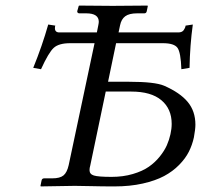

<svg xmlns="http://www.w3.org/2000/svg" viewBox="-20 -666 721 688"><path d="M450.2 -337.9H358.9L303.2 -71.8Q300.8 -64.5 300.8 -56.2Q300.8 -42 316.4 -37.1Q332 -32.2 379.9 -32.2Q421.4 -32.2 456.1 -42.5Q490.7 -52.7 513.2 -68.4Q535.6 -84 552.5 -105Q569.3 -126 577.9 -145.5Q586.4 -165 590.8 -185.1Q595.2 -204.6 595.2 -222.2Q595.2 -275.9 558.3 -306.9Q521.5 -337.9 450.2 -337.9ZM404.8 -549.8H619.1Q632.3 -549.8 638.2 -557.9Q644 -565.9 645 -574.2L670.9 -578.1Q660.6 -503.4 659.2 -422.9L629.9 -418Q627.9 -478 616 -494.6Q604 -511.2 564 -511.2H396L367.2 -373H442.9Q534.7 -373 567.9 -358.9Q625 -334 652.6 -300.8Q680.2 -267.6 680.2 -219.2Q680.2 -203.1 674.8 -173.8Q668.9 -146.5 656.7 -122.3Q644.5 -98.1 621.8 -75Q599.1 -51.8 568.1 -35.2Q537.1 -18.6 491.5 -8.3Q445.8 2 390.1 2Q344.2 2 308.3 1Q272.5 0 248 0L126 2L125 0L128.9 -19Q130.4 -26.9 138.2 -26.9H167Q194.8 -26.9 207.5 -37.4Q220.2 -47.9 226.1 -74.2L318.8 -511.2H231Q190.9 -511.2 172.6 -494.6Q154.3 -478 127 -418L99.1 -422.9Q131.3 -502 152.8 -578.1L178.2 -574.2Q176.8 -571.3 176.8 -564.9Q176.8 -549.8 192.9 -549.8H327.1L332 -574.2Q334 -584 334 -587.9Q334 -618.2 289.1 -618.2H264.2Q260.7 -618.2 258.5 -620.4Q256.3 -622.6 256.8 -626L262.2 -645L264.2 -646Q346.7 -645 383.8 -645L507.8 -646L509.8 -645L505.9 -626Q504.4 -618.2 497.1 -618.2H471.2Q442.9 -618.2 428.7 -607.7Q414.6 -597.2 410.2 -575.2Z"/></svg>

Font: Common Serif Medium
Style: Italic
Weight: 500
Italic angle: -12°
Designer: Philipp H. Poll, Khaled Hosny
Foundry: Stefan Peev, Context Ltd.
Version: Version 1.026